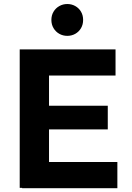

<svg xmlns="http://www.w3.org/2000/svg" viewBox="-20 -954 672 975"><path d="M228.9 -703.1V0H80.1V-703.1ZM527.3 -417.1V-296.9H86.5V-417.1ZM576 -131.2V1.6H92.3V-131.2ZM566.7 -703.1V-570.3H86.7V-703.1ZM240.9 -852.8Q240.9 -876.3 251.9 -894.6Q262.8 -912.9 281.3 -923.2Q299.7 -933.6 321.8 -933.6Q343.8 -933.6 362.2 -923.3Q380.6 -913 391.4 -894.6Q402.1 -876.3 402.1 -852.8Q402.1 -829.4 391.4 -811Q380.6 -792.6 362.2 -782.2Q343.8 -771.9 321.8 -771.9Q299.7 -771.9 281.3 -782.2Q262.8 -792.6 251.9 -811Q240.9 -829.4 240.9 -852.8Z"/></svg>

Font: Wand UI Pro
Style: Regular
Weight: 400
Designer: Andreas Faust
Version: Version 1.003;FEAKit 1.0